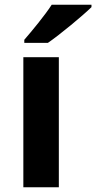

<svg xmlns="http://www.w3.org/2000/svg" viewBox="-20 -786 404 806"><path d="M364 -756V-766H197C168 -721 114 -656 82 -619V-606H181C232 -641 326 -719 364 -756ZM227 0V-546H78V0Z"/></svg>

Font: Noto Traditional Nushu
Style: Bold
Weight: 700
Designer: LIU Zhao
Foundry: LiuZhao Studio
Version: Version 2.003